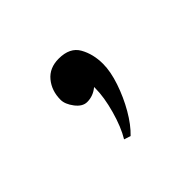

<svg xmlns="http://www.w3.org/2000/svg" viewBox="-74 -254 498 498"><g transform="rotate(-45 175.0 -5.0)"><path d="M247 -51Q247 -23 235 12.5Q223 48 204.5 80Q186 112 165 132L147 126Q164 98 176 55Q188 12 188 -21V-25Q170 -10 148 -10Q131 -10 117 -28.5Q103 -47 103 -63Q103 -96 122 -119Q141 -142 175 -142Q216 -142 231.5 -114.5Q247 -87 247 -51Z"/></g></svg>

Font: Kaisei Tokumin
Style: Regular
Weight: 400
Designer: Font-Kai, 金井和夫
Foundry: KAZUO KANAI
Version: Version 5.003